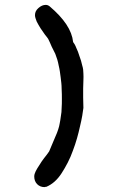

<svg xmlns="http://www.w3.org/2000/svg" viewBox="-20 -661 480 785"><path d="M321 -220C319 -202 315 -177 307 -144C300 -112 291 -79 278 -45C266 -11 250 19 232 47C214 75 193 93 169 103C168 103 168 102 166 103C165 103 164 104 162 104C150 104 140 100 132 92C124 84 120 73 120 61C120 54 122 47 126 39C130 31 135 23 141 14C147 4 153 -5 160 -14C168 -24 175 -33 181 -42C192 -67 199 -86 205 -99C211 -113 216 -124 218 -132C221 -141 223 -149 224 -156C226 -164 227 -174 229 -187C231 -197 232 -208 232 -219C233 -231 233 -243 233 -256C233 -269 233 -283 232 -298C232 -314 230 -329 228 -345C226 -361 224 -377 220 -393C217 -410 212 -426 206 -441L191 -471C187 -481 182 -492 177 -502C175 -506 170 -511 164 -519C158 -527 152 -536 146 -545C140 -555 135 -563 130 -573C126 -583 123 -592 123 -599C123 -611 128 -620 137 -628C147 -637 157 -641 167 -641C173 -641 178 -639 183 -635C242 -585 274 -537 279 -489C283 -484 288 -476 292 -465C297 -455 301 -444 305 -431C310 -419 313 -407 316 -394C320 -382 321 -370 321 -360C321 -352 322 -343 321 -332C321 -322 320 -311 320 -299V-262C320 -249 321 -235 321 -220Z"/></svg>

Font: Gaegu
Style: Bold
Weight: 700
Designer: JIKJI
Foundry: JIKJI
Version: Version 1.00